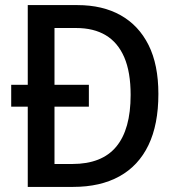

<svg xmlns="http://www.w3.org/2000/svg" viewBox="-20 -734 698 754"><path d="M284 -714Q383 -714 454 -674Q525 -634 563.5 -557Q602 -480 602 -365Q602 -245 563 -164Q524 -83 449 -41.5Q374 0 267 0H89V-315H24V-401H89V-714ZM279 -624H194V-401H329V-315H194V-90H264Q380 -90 436.5 -158Q493 -226 493 -361Q493 -451 468 -509Q443 -567 395.5 -595.5Q348 -624 279 -624Z"/></svg>

Font: Noto Sans Hebrew SemiCondensed Medium
Style: Regular
Weight: 500
Width: 4
Designer: Monotype Design Team
Foundry: Monotype Imaging Inc.
Version: Version 2.003